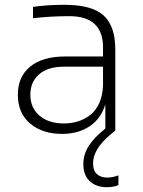

<svg xmlns="http://www.w3.org/2000/svg" viewBox="-20 -550 602 809"><path d="M241.2 14.2Q158.7 14.2 106.9 -29.5Q55.2 -73.2 55.2 -150.9Q55.2 -227.1 107.4 -269.5Q159.7 -312 253.9 -312H414.1V-350.1Q414.1 -481.9 272 -481.9Q191.4 -481.9 119.1 -473.1V-521Q179.2 -529.8 251 -529.8Q367.2 -529.8 416.5 -484.9Q465.8 -439.9 465.8 -341.8V0L441.9 20Q372.1 79.6 372.1 138.2Q372.1 168.5 388.2 183.3Q404.3 198.2 432.1 198.2Q453.6 198.2 479 189V230Q458 238.8 430.2 238.8Q385.3 238.8 358.2 213.4Q331.1 188 331.1 142.1Q331.1 100.1 354.2 64.5Q377.4 28.8 420.9 -5.9L423.8 -8.8V-109.9Q404.8 -48.8 356.7 -17.3Q308.6 14.2 241.2 14.2ZM249 -29.8Q279.8 -29.8 307.1 -38.1Q334.5 -46.4 358.6 -64.2Q382.8 -82 397.7 -114.5Q412.6 -147 414.1 -190.9V-269H249Q182.1 -269 145 -237.1Q107.9 -205.1 107.9 -150.9Q107.9 -95.2 146.7 -62.5Q185.5 -29.8 249 -29.8Z"/></svg>

Font: Sora ExtraLight
Style: Regular
Weight: 200
Designer: Jonathan Barnbrook, Julián Moncada
Foundry: Barnbrook Fonts
Version: Version 2.000